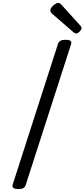

<svg xmlns="http://www.w3.org/2000/svg" viewBox="-20 -1289 582 1323"><path d="M107 14Q84 14 73.5 7Q63 0 67 -16L380 -988Q385 -1002 397.5 -1008.5Q410 -1015 432 -1015Q455 -1015 465 -1008Q475 -1001 470 -985L157 -14Q153 0 141 7Q129 14 107 14ZM504 -1058Q500 -1058 495 -1061Q490 -1064 485 -1068L342 -1192Q332 -1200 329.5 -1205Q327 -1210 327 -1217Q327 -1228 336.5 -1240Q346 -1252 359 -1260.5Q372 -1269 381 -1269Q388 -1269 392.5 -1266Q397 -1263 402 -1258L534 -1112Q540 -1105 541 -1101.5Q542 -1098 542 -1095Q542 -1085 528.5 -1071.5Q515 -1058 504 -1058Z"/></svg>

Font: Playwrite NZ
Style: Regular
Weight: 400
Designer: Veronika Burian, José Scaglione
Foundry: TypeTogether
Version: Version 1.002